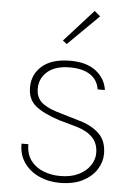

<svg xmlns="http://www.w3.org/2000/svg" viewBox="-59 -925 689 980"><g transform="rotate(5 285.0 -435.0)"><path d="M284.5 10Q226.5 10 178.2 -12Q130 -34 101.2 -74.8Q72.5 -115.5 73 -172.5H108Q108 -122 132.5 -89.2Q157 -56.5 197 -40.8Q237 -25 283.5 -25Q339 -25 377.8 -44.2Q416.5 -63.5 436.8 -93.8Q457 -124 457 -157Q457 -206.5 427.8 -236.8Q398.5 -267 346 -282.5L252 -309Q171 -335.5 131 -368.5Q91 -401.5 91 -462.5Q91 -529.5 140.8 -572.5Q190.5 -615.5 285.5 -615.5Q368.5 -615.5 416.8 -577.8Q465 -540 473 -482H436Q428 -531 389.5 -556.2Q351 -581.5 285.5 -581.5Q211 -581.5 171 -547Q131 -512.5 131 -459.5Q131 -417.5 156.2 -392.8Q181.5 -368 236.5 -350.5L354 -315.5Q417 -298.5 457 -261.5Q497 -224.5 497 -157Q497 -115.5 473 -77.2Q449 -39 401.8 -14.5Q354.5 10 284.5 10ZM258.5 -699 237.5 -715 386 -879.5 416 -854.5Z"/></g></svg>

Font: Karla ExtraLight
Style: Regular
Weight: 250
Designer: Jonathan Pinhorn
Version: Version 2.004;gftools[0.9.33]